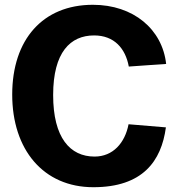

<svg xmlns="http://www.w3.org/2000/svg" viewBox="-20 -772 737 802"><path d="M368 -752C159 -752 31 -607 31 -377C31 -147 161 10 370 10C576 10 654 -99 673 -240L517 -253C502 -175 452 -118 375 -118C273 -118 202 -196 202 -375C202 -554 274 -624 373 -624C457 -624 504 -570 518 -494L674 -505C658 -650 537 -752 368 -752Z"/></svg>

Font: Cheyenne Sans
Style: Bold
Weight: 700
Designer: The Public Sans project authors (U.S. Web Design System), Libre Franklin designed by Pablo Impallari and Rodrigo Fuenzal
Foundry: The Cheyenne Sans Project Authors
Version: Version 2.007